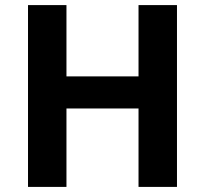

<svg xmlns="http://www.w3.org/2000/svg" viewBox="-20 -734 805 754"><path d="M675 0H524V-308H241V0H90V-714H241V-434H524V-714H675Z"/></svg>

Font: Noto Sans Sinhala
Style: Bold
Weight: 700
Designer: Jelle Bosma - Monotype Design Team
Foundry: Monotype Imaging Inc.
Version: Version 2.006; ttfautohint (v1.8.4.7-5d5b)